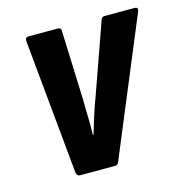

<svg xmlns="http://www.w3.org/2000/svg" viewBox="-81 -568 612 643"><g transform="rotate(-15 225.5 -247.0)"><path d="M120 0Q109 0 107 -12L62 -481Q61 -494 74 -494H175Q187 -494 186 -481L195 -240Q195 -210 196 -181Q197 -152 196 -119H198Q208 -151 217 -180.5Q226 -210 238 -241L323 -481Q326 -494 336 -494H441Q454 -494 450 -481L255 -12Q251 0 242 0Z"/></g></svg>

Font: Sofia Sans Condensed ExtraBold
Style: Italic
Weight: 800
Italic angle: -9°
Version: Version 4.100